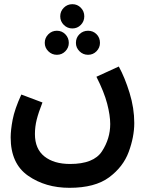

<svg xmlns="http://www.w3.org/2000/svg" viewBox="-20 -668 713 918"><path d="M31 -11Q31 114 114 172Q197 230 312 230Q434 230 501.5 180Q569 130 595.5 58Q622 -14 622 -80Q622 -151 599.5 -224Q577 -297 548 -350L441 -301Q478 -228 492.5 -172Q507 -116 507 -75Q507 -5 467.5 55.5Q428 116 315 116Q238 116 192.5 80Q147 44 147 -27Q147 -62 155.5 -96Q164 -130 183 -178L82 -216Q50 -146 40.5 -96Q31 -46 31 -11ZM326 -532Q350 -532 366.5 -549Q383 -566 383 -590Q383 -614 366.5 -631Q350 -648 326 -648Q302 -648 285 -631Q268 -614 268 -590Q268 -566 285 -549Q302 -532 326 -532ZM252 -406Q276 -406 292.5 -423Q309 -440 309 -463Q309 -487 292.5 -504Q276 -521 252 -521Q228 -521 211 -504Q194 -487 194 -463Q194 -440 211 -423Q228 -406 252 -406ZM401 -406Q425 -406 441.5 -423Q458 -440 458 -463Q458 -488 441.5 -504.5Q425 -521 401 -521Q377 -521 360 -504.5Q343 -488 343 -463Q343 -440 360 -423Q377 -406 401 -406Z"/></svg>

Font: Noto Sans Arabic UI SemiCondensed Semi
Style: Regular
Weight: 600
Width: 4
Designer: Nadine Chahine - Monotype Design Team
Foundry: Monotype Imaging Inc.
Version: Version 1.900